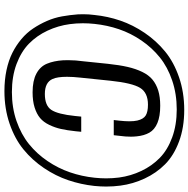

<svg xmlns="http://www.w3.org/2000/svg" viewBox="-12 -862 885 902"><g transform="rotate(90 431.0 -411.5)"><path d="M414.1 -121.6Q359.9 -121.6 326.4 -139.4Q293 -157.2 279.8 -189Q266.6 -220.7 263.7 -264.6Q263.2 -276.9 263.2 -289.1Q263.2 -323.2 268.6 -361.8L280.3 -475.6Q286.1 -529.8 294.9 -568.1Q303.7 -606.4 318.4 -636.7Q333 -667 354.5 -684.8Q376 -702.6 406 -711.9Q436 -721.2 477.1 -721.2Q526.9 -721.2 558.3 -708Q589.8 -694.8 603.8 -670.2Q617.7 -645.5 621.1 -610.4Q622.6 -597.2 622.6 -583Q622.6 -558.1 618.7 -530.3L615.7 -502.9H544.4L547.4 -529.8Q550.3 -555.7 550.3 -575.7Q550.3 -598.1 546.9 -613.3Q540 -642.6 522.9 -653.1Q505.9 -663.6 472.2 -663.6Q416 -663.6 393.3 -626.7Q370.6 -589.8 359.9 -488.3L345.2 -346.2Q341.3 -310.5 341.3 -283.2Q341.3 -237.8 351.6 -215.3Q367.7 -179.2 421.9 -179.2Q476.6 -179.2 496.8 -209.7Q517.1 -240.2 525.4 -321.3L528.3 -350.1H599.6L597.2 -324.7Q592.8 -283.7 586.4 -255.1Q580.1 -226.6 567.1 -199.7Q554.2 -172.9 534.9 -156.7Q515.6 -140.6 485.4 -131.1Q455.1 -121.6 414.1 -121.6ZM815.4 -412.6Q818.4 -440.4 818.4 -467.3Q818.4 -498 814.5 -527.8Q807.1 -583 783.4 -632.8Q759.8 -682.6 722.2 -719.2Q684.6 -755.9 626.2 -777.3Q567.9 -798.8 494.6 -798.8Q421.4 -798.8 358.4 -777.3Q295.4 -755.9 250 -719.2Q204.6 -682.6 170.7 -632.8Q136.7 -583 117.9 -527.8Q99.1 -472.7 92.8 -412.6Q89.8 -384.8 89.8 -357.9Q89.8 -326.7 93.8 -296.9Q101.1 -241.7 124.5 -191.7Q147.9 -141.6 185.5 -104.7Q223.1 -67.9 281.5 -46.1Q339.8 -24.4 413.1 -24.4Q486.3 -24.4 549.1 -46.1Q611.8 -67.9 657.5 -104.7Q703.1 -141.6 737.1 -191.7Q771 -241.7 790 -297.1Q809.1 -352.5 815.4 -412.6ZM408.2 10.7Q356 10.7 310.1 1Q264.2 -8.8 228.8 -26.6Q193.4 -44.4 163.8 -69.3Q134.3 -94.2 114.3 -124.3Q94.2 -154.3 79.1 -188.7Q64 -223.1 57.4 -260Q50.8 -296.9 47.9 -335Q47.4 -348.1 47.4 -360.8Q47.4 -386.2 50.8 -411.6Q57.1 -474.6 77.4 -533.9Q97.7 -593.3 135 -648.2Q172.4 -703.1 222.4 -744.1Q272.5 -785.2 343.3 -809.6Q414.1 -834 497.1 -834Q579.6 -834 645.3 -809.6Q710.9 -785.2 752.2 -744.1Q793.5 -703.1 819.1 -648.2Q844.7 -593.3 852.5 -534.2Q856.9 -501 856.9 -467.3Q856.9 -439.9 854 -411.6Q847.2 -348.6 827.1 -289.3Q807.1 -230 770 -175Q732.9 -120.1 682.9 -79.1Q632.8 -38.1 562 -13.7Q491.2 10.7 408.2 10.7Z"/></g></svg>

Font: Oswald
Style: Light
Weight: 300
Designer: Vernon Adams
Foundry: Vernon Adams
Version: 3.0; ttfautohint (v0.95.6-bc232) -l 8 -r 50 -G 200 -x 0 -w "